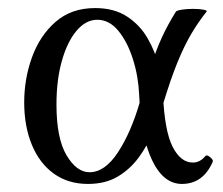

<svg xmlns="http://www.w3.org/2000/svg" viewBox="-20 -445 552 476"><path d="M198 11Q149 11 113.5 -14.5Q78 -40 59 -86Q40 -132 40 -191Q40 -250 59.5 -303.5Q79 -357 118 -391Q157 -425 216 -425Q263 -425 295 -404Q327 -383 346 -350Q365 -317 374 -280Q383 -243 384 -212Q388 -120 408 -81Q428 -42 458 -42Q476 -42 489 -58Q492 -61 496.5 -58.5Q501 -56 505 -51.5Q509 -47 507 -43Q495 -16 476 -2.5Q457 11 431 11Q385 11 357 -48Q329 -107 325 -210Q323 -256 309.5 -298.5Q296 -341 273.5 -368.5Q251 -396 221 -396Q193 -396 170 -369Q147 -342 133.5 -294.5Q120 -247 120 -186Q120 -102 145 -60Q170 -18 202 -18Q240 -18 272.5 -67.5Q305 -117 327 -193Q343 -245 355 -283Q367 -321 381.5 -352.5Q396 -384 416 -416Q418 -419 430.5 -421Q443 -423 458.5 -423Q474 -423 484.5 -421Q495 -419 492 -416Q472 -391 454.5 -361.5Q437 -332 420 -290.5Q403 -249 384 -186Q374 -153 359.5 -118Q345 -83 323.5 -54Q302 -25 271.5 -7Q241 11 198 11Z"/></svg>

Font: Junicode VF
Style: Regular
Weight: 400
Designer: Peter S. Baker
Version: Version 2.213